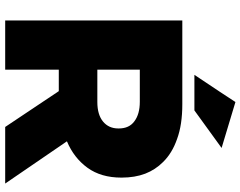

<svg xmlns="http://www.w3.org/2000/svg" viewBox="-116 -834 950 759"><g transform="rotate(90 359.5 -455.0)"><path d="M61.5 0Q110.4 0 255.9 0Q255.9 -52.7 255.9 -211.9Q277.3 -211.9 340.8 -211.9Q376 -159.2 482.4 0Q538.1 0 706.1 0Q664.1 -60.5 539.1 -244.1Q604.5 -271.5 643.6 -325.2Q682.6 -378.9 682.6 -459Q682.6 -460 682.6 -460.9Q682.6 -512.7 667 -553.7Q651.4 -593.8 621.1 -624Q585.9 -660.2 529.3 -679.7Q473.6 -700.2 392.6 -700.2Q282.2 -700.2 61.5 -700.2Q61.5 -656.2 61.5 -525.4Q61.5 -393.6 61.5 0ZM255.9 -364.3Q255.9 -406.2 255.9 -532.2Q288.1 -532.2 382.8 -532.2Q431.6 -532.2 460 -510.7Q488.3 -490.2 488.3 -449.2Q488.3 -448.2 488.3 -447.3Q488.3 -409.2 460.9 -386.7Q433.6 -364.3 383.8 -364.3Q341.8 -364.3 255.9 -364.3ZM276.4 -748Q311.5 -748 417 -748Q454.1 -774.4 565.4 -855.5Q519.5 -869.1 383.8 -910.2Q357.4 -869.1 276.4 -748Z"/></g></svg>

Font: Big-Shock
Style: Black
Weight: 400